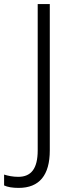

<svg xmlns="http://www.w3.org/2000/svg" viewBox="-93 -734 350 937"><path d="M-2 183C99 183 150 121 150 0V-714H91V0C91 89 59 129 -4 129C-30 129 -54 124 -73 118V171C-56 179 -32 183 -2 183Z"/></svg>

Font: Noto Sans Bengali SemiCondensed Light
Style: Regular
Weight: 300
Width: 4
Designer: Joana Ranito - Universal Thirst; Jelle Bosma - Monotype Design Team
Foundry: Universal Thirst ehf.
Version: Version 3.000